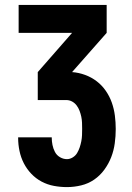

<svg xmlns="http://www.w3.org/2000/svg" viewBox="-20 -755 540 783"><path d="M253 8Q226 8 199.5 3Q173 -2 149.5 -14.5Q126 -27 107.5 -46.5Q89 -66 77 -89.5Q65 -113 59.5 -139.5Q54 -166 54 -192V-195H191V-194Q191 -179 194 -164Q197 -149 204 -135.5Q211 -122 224.5 -114Q238 -106 253 -106Q265 -106 276.5 -113Q288 -120 294.5 -131Q301 -142 305 -154Q309 -166 311.5 -178.5Q314 -191 314.5 -204Q315 -217 315 -229Q315 -242 314.5 -254.5Q314 -267 311.5 -279Q309 -291 304.5 -303Q300 -315 292.5 -325Q285 -335 274 -341Q263 -347 250 -347H134V-461L274 -621H56V-735H415V-621L274 -461Q301 -459 327 -449.5Q353 -440 374.5 -423.5Q396 -407 411.5 -384.5Q427 -362 436 -336.5Q445 -311 448.5 -283.5Q452 -256 452 -229Q452 -200 448 -170.5Q444 -141 433.5 -114Q423 -87 405.5 -63Q388 -39 364 -22.5Q340 -6 311 1Q282 8 253 8Z"/></svg>

Font: Iosevka Heavy
Style: Regular
Weight: 900
Monospace: yes
Designer: Belleve Invis
Foundry: Belleve Invis
Version: Version 32.5.0; ttfautohint (v1.8.4)